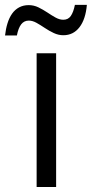

<svg xmlns="http://www.w3.org/2000/svg" viewBox="-71 -749 368 769"><path d="M153.8 0H75.7V-535.6H153.8ZM-50.8 -606.9Q-47.9 -633.3 -41 -655.5Q-34.2 -677.7 -22.7 -694.1Q-11.2 -710.4 5.6 -719.5Q22.5 -728.5 43.9 -728.5Q64.5 -728.5 83 -719.5Q101.6 -710.4 118.7 -699Q135.7 -687.5 151.6 -678.7Q167.5 -669.9 182.6 -669.9Q202.1 -669.9 212.6 -685.1Q223.1 -700.2 229 -729.5H276.9Q272 -671.9 247.3 -639.9Q222.7 -607.9 182.6 -607.9Q163.1 -607.9 144.3 -616.7Q125.5 -625.5 108.2 -637.2Q90.8 -648.9 75 -657.7Q59.1 -666.5 44.4 -666.5Q25.4 -666.5 13.9 -651.6Q2.4 -636.7 -3.4 -606.9Z"/></svg>

Font: Open Sans SemiCondensed
Style: Regular
Weight: 400
Width: 4
Designer: Monotype Design Team
Foundry: Monotype Imaging Inc.
Version: Version 3.000